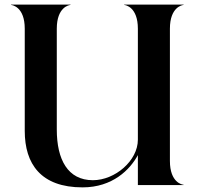

<svg xmlns="http://www.w3.org/2000/svg" viewBox="-20 -800 858 830"><path d="M576 -676V-196C576 -105.5 477.5 -21 381.5 -21C273.5 -21 225.5 -109.5 225.5 -240V-676C225.5 -769.5 279 -778.5 284.5 -778.5V-780H28V-778.5C33.5 -778.5 87 -769.5 87 -676V-234C87 -91.5 156.5 10 337 10C466.5 10 542 -66.5 576 -129.5V0H773.5V-1.5C768 -1.5 714.5 -10.5 714.5 -104V-676C714.5 -769.5 768 -778.5 773.5 -778.5V-780H517V-778.5C522.5 -778.5 576 -769.5 576 -676Z"/></svg>

Font: Beautique Display
Style: Bold
Weight: 700
Designer: Nhat-Quang Ngo
Version: Version 1.100;Glyphs 3.2.3 (3260)